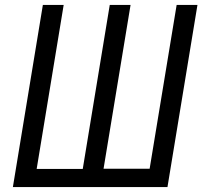

<svg xmlns="http://www.w3.org/2000/svg" viewBox="-20 -755 840 775"><path d="M32 0 153 -735H237L128 -73H314L423 -735H507L398 -74H584L693 -735H777L656 0Z"/></svg>

Font: Iosevka Aile Oblique
Style: Regular
Weight: 400
Italic angle: -9°
Designer: Belleve Invis
Foundry: Belleve Invis
Version: Version 31.1.0; ttfautohint (v1.8.4)